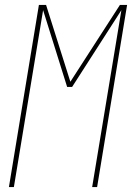

<svg xmlns="http://www.w3.org/2000/svg" viewBox="-20 -755 540 775"><path d="M16 0 137 -735H166L264 -425L464 -735H493L372 0H352L470 -714L271 -404H251L154 -714L36 0Z"/></svg>

Font: Iosevka Curly Thin
Style: Italic
Weight: 100
Italic angle: -9°
Monospace: yes
Designer: Belleve Invis
Foundry: Belleve Invis
Version: Version 22.1.2; ttfautohint (v1.8.4)